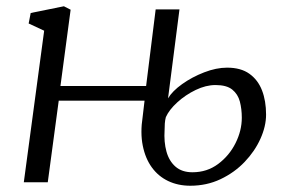

<svg xmlns="http://www.w3.org/2000/svg" viewBox="-20 -582 910 613"><path d="M587.5 11Q548.5 11 517 -4Q485.5 -19 464.8 -47.5Q444 -76 435.8 -117Q427.5 -158 435.5 -209.5L441.5 -260.5H167.5L132.5 0H56L121 -484L71.5 -507L78 -540.5L184 -562L205.5 -551L173 -307.5H446.5L477 -552H553L516.5 -268Q530 -291 561.5 -313.5Q593 -336 631.8 -351Q670.5 -366 705 -366Q749 -366 776.2 -346.5Q803.5 -327 816.5 -293.5Q829.5 -260 829.5 -216Q829.5 -179 811.5 -139Q793.5 -99 761 -65Q728.5 -31 684.2 -10Q640 11 587.5 11ZM594.5 -32Q641 -32 676.5 -58.5Q712 -85 732 -125Q752 -165 752 -206Q752 -234 745.8 -257.8Q739.5 -281.5 721.5 -296Q703.5 -310.5 668 -310.5Q637.5 -310.5 604.8 -294.8Q572 -279 546 -255.2Q520 -231.5 509.5 -208Q507 -198.5 506.2 -187.8Q505.5 -177 505.5 -167Q503 -128.5 511.5 -98Q520 -67.5 540.5 -49.8Q561 -32 594.5 -32Z"/></svg>

Font: Merriweather 28pt Light
Style: Italic
Weight: 300
Italic angle: -7.8°
Version: Version 2.101